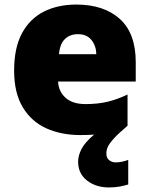

<svg xmlns="http://www.w3.org/2000/svg" viewBox="-20 -583 658 843"><path d="M447 91Q447 110 459 120Q471 130 488 130Q503 130 518 126.5Q533 123 543 119V227Q527 232 506 236Q485 240 458 240Q401 240 362 209.5Q323 179 323 127Q323 100 338 71Q353 42 393 8Q366 10 333 10Q249 10 183.5 -19.5Q118 -49 80 -112Q42 -175 42 -273Q42 -373 76.5 -437Q111 -501 172.5 -532Q234 -563 315 -563Q436 -563 506 -500Q576 -437 576 -310V-225H235Q237 -182 267.5 -154Q298 -126 356 -126Q408 -126 451 -136Q494 -146 540 -168V-31Q500 3 480 25Q460 47 453.5 61.5Q447 76 447 91ZM322 -433Q288 -433 265.5 -412Q243 -391 239 -345H403Q402 -382 381.5 -407.5Q361 -433 322 -433Z"/></svg>

Font: Noto Sans Gurmukhi UI Black
Style: Regular
Weight: 900
Designer: Jelle Bosma - Monotype Design Team
Foundry: Monotype Imaging Inc.
Version: Version 2.004; ttfautohint (v1.8.4.7-5d5b)